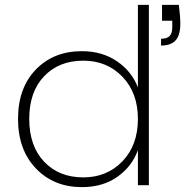

<svg xmlns="http://www.w3.org/2000/svg" viewBox="-20 -760 760 788"><path d="M645 -740H714Q720 -694 720 -663Q720 -614 700 -593.5Q680 -573 641 -573V-601Q666 -601 676.5 -612.5Q687 -624 687 -648V-675H645ZM316 -550Q399 -550 460 -508.5Q521 -467 546 -401V-740H591V0H546V-144Q522 -77 462 -34.5Q402 8 316 8Q201 8 127.5 -68.5Q54 -145 54 -272Q54 -399 127 -474.5Q200 -550 316 -550ZM546 -272Q546 -379 482.5 -445Q419 -511 322 -511Q222 -511 161 -447Q100 -383 100 -272Q100 -161 161 -96.5Q222 -32 322 -32Q419 -32 482.5 -98Q546 -164 546 -272Z"/></svg>

Font: Poppins ExtraLight
Style: Regular
Weight: 275
Designer: Ninad Kale (Devanagari), Jonny Pinhorn (Latin)
Foundry: Indian Type Foundry
Version: Version 3.200;PS 1.000;hotconv 16.6.54;makeotf.lib2.5.65590